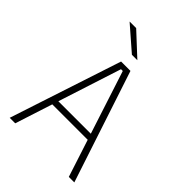

<svg xmlns="http://www.w3.org/2000/svg" viewBox="-238 -930 1035 1035"><g transform="rotate(45 280.0 -412.0)"><path d="M33.5 0 243.5 -639H315L526 0H484L286 -609.5H272.5L75.5 0ZM133 -213.5V-248.5H426V-213.5ZM173.5 -824 300 -706.5V-706H259L124.5 -823V-824Z"/></g></svg>

Font: Anek Bangla Medium ExtraLight
Style: Regular
Weight: 250
Version: Version 1.003